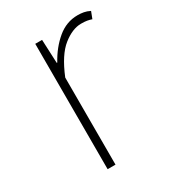

<svg xmlns="http://www.w3.org/2000/svg" viewBox="-129 -562 568 634"><g transform="rotate(-30 155.0 -245.0)"><path d="M96 0V-478H122L126 -388H128Q152 -432 186.5 -461Q221 -490 264 -490Q276 -490 287 -488Q298 -486 310 -480L300 -454Q291 -457 282.5 -458.5Q274 -460 260 -460Q227 -460 191 -431.5Q155 -403 126 -332V0Z"/></g></svg>

Font: Source Sans 3 Variable
Style: Regular
Weight: 200
Designer: Paul D. Hunt
Foundry: Adobe Systems Incorporated
Version: Version 3.026